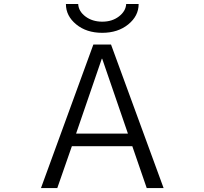

<svg xmlns="http://www.w3.org/2000/svg" viewBox="-20 -957 1040 977"><path d="M315.4 -936.5H377.9Q379.9 -899.4 415 -873Q450.2 -846.7 500.5 -846.7Q550.8 -846.7 585.4 -873.5Q620.1 -900.4 622.1 -936.5H685.5Q685.5 -876 632.8 -833Q580.1 -790 500 -790Q419.9 -790 367.7 -833Q315.4 -876 315.4 -936.5ZM500 -658.2H498L367.2 -277.3H630.9ZM653.3 -212.9H345.7L271.5 0H188.5L455.1 -730.5H544.9L812.5 0H726.6Z"/></svg>

Font: GenEi Gothic M SemiLight
Style: Regular
Weight: 350
Designer: o_tamon (Modified); [Source Han Sans]
Ryoko NISHIZUKA  (kana & ideographs); Paul D. Hunt (Latin, Greek & Cyrillic); Wenl
Version: Version 1.1a;Original Version 1.004